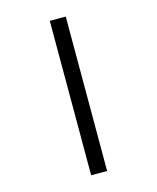

<svg xmlns="http://www.w3.org/2000/svg" viewBox="-127 -857 854 1045"><g transform="rotate(-15 300.0 -335.0)"><path d="M345 -770V100H255V-770Z"/></g></svg>

Font: Fliege Mono Thin
Style: Regular
Weight: 100
Version: Version 0.020;Glyphs 3.3 (3306)